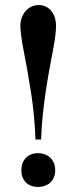

<svg xmlns="http://www.w3.org/2000/svg" viewBox="-20 -734 305 764"><path d="M61 -631.8Q61 -647.5 66.2 -662.4Q71.3 -677.2 80.8 -688.7Q90.3 -700.2 104 -707Q117.7 -713.9 134.3 -713.9Q150.9 -713.9 163.8 -707Q176.8 -700.2 185.5 -688.7Q194.3 -677.2 198.7 -662.6Q203.1 -647.9 203.1 -631.8Q203.1 -618.2 200.2 -592.5Q197.3 -566.9 190.4 -532Q183.6 -497.1 176 -455.1Q168.5 -413.1 161.6 -367.2Q154.8 -321.3 149.9 -273.4Q145 -225.6 143.6 -178.7H121.1Q119.6 -225.6 115 -273.4Q110.4 -321.3 103.3 -367.2Q96.2 -413.1 88.6 -455.1Q81.1 -497.1 74.2 -532Q67.4 -566.9 64.2 -592.5Q61 -618.2 61 -631.8ZM64.9 -56.2Q64.9 -86.9 83 -105.7Q101.1 -124.5 130.9 -124.5Q161.6 -124.5 180.7 -105.7Q199.7 -86.9 199.7 -56.2Q199.7 -26.4 180.7 -8.3Q161.6 9.8 130.9 9.8Q101.1 9.8 83 -8.3Q64.9 -26.4 64.9 -56.2Z"/></svg>

Font: Vidaloka
Style: Regular
Weight: 400
Designer: Cyreal (www.cyreal.org)
Foundry: Cyreal (www.cyreal.org)
Version: Version 1.011